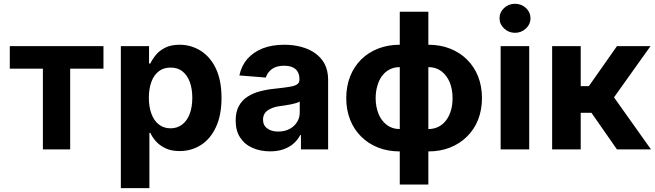

<svg xmlns="http://www.w3.org/2000/svg" viewBox="-20 -789 3461 1014"><path d="M206.5 -426.3H31.7V-545.4H526.4V-426.3H350.6V0H206.5Z M769 204.6H618.2V-545.4H767.1V-453.6H773.9Q785.2 -477.1 803.2 -499Q821.3 -521.5 852.5 -537.1Q882.8 -552.7 929.2 -552.7Q987.8 -552.7 1039.1 -521.5Q1089.8 -489.7 1119.6 -428.2Q1149.9 -365.2 1149.9 -272Q1149.9 -180.7 1120.6 -118.2Q1091.8 -55.7 1041.5 -23.4Q991.2 8.8 928.7 8.8Q883.8 8.8 854 -5.9Q822.8 -21 803.7 -42.5Q784.7 -63.5 773.9 -87.4H769ZM766.1 -272.9Q766.1 -225.1 779.8 -188Q793 -151.9 818.8 -131.8Q844.7 -111.3 880.9 -111.3Q917 -111.3 943.4 -132.3Q969.7 -153.3 982.4 -189Q995.6 -224.6 995.6 -272.9Q995.6 -319.8 982.4 -356Q969.2 -391.6 943.8 -412.1Q918.9 -432.1 880.9 -432.1Q843.3 -432.1 818.8 -412.6Q792.5 -392.6 779.8 -357.4Q766.1 -320.3 766.1 -272.9Z M1405.8 10.3Q1354.5 10.3 1313 -8.3Q1272 -26.4 1248.5 -62.5Q1224.6 -98.1 1224.6 -152.3Q1224.6 -198.2 1241.2 -228.5Q1258.3 -259.8 1287.1 -278.3Q1316.9 -297.4 1352.5 -306.6Q1392.1 -316.9 1429.7 -320.3Q1483.9 -326.2 1506.3 -330.1Q1535.6 -334.5 1548.8 -343.3Q1561.5 -351.6 1561.5 -369.1V-371.6Q1561.5 -405.3 1541 -423.8Q1520 -441.9 1481 -441.9Q1439.9 -441.9 1416 -424.3Q1391.6 -405.8 1383.8 -379.4L1244.1 -390.6Q1255.4 -441.9 1285.6 -477.1Q1317.9 -513.7 1366.7 -533.2Q1416 -552.7 1481.4 -552.7Q1527.8 -552.7 1568.8 -542Q1612.3 -530.8 1643.1 -508.8Q1676.3 -485.4 1694.3 -451.7Q1712.9 -416 1712.9 -367.7V0H1569.3V-75.7H1565.4Q1552.2 -49.8 1530.3 -30.8Q1509.3 -12.2 1477.1 -0.5Q1446.8 10.3 1405.8 10.3ZM1449.2 -94.2Q1482.9 -94.2 1508.3 -107.4Q1533.2 -120.1 1548.3 -143.6Q1563 -166 1563 -194.8V-252.9Q1557.6 -249 1543.5 -244.6Q1527.8 -240.2 1516.1 -237.8Q1495.6 -233.9 1485.4 -232.4Q1476.6 -231 1457.5 -228.5Q1431.6 -225.1 1411.1 -215.8Q1390.1 -206.5 1380.4 -193.4Q1369.1 -178.2 1369.1 -157.2Q1369.1 -126.5 1392.1 -110.4Q1413.6 -94.2 1449.2 -94.2Z M2242.2 185.5H2091.3V-727.1H2242.2ZM2119.6 10.7H2091.3Q2028.8 10.7 1976.6 -9.8Q1924.8 -30.3 1887.2 -67.9Q1849.6 -105 1829.1 -156.7Q1808.6 -209 1808.6 -270.5Q1808.6 -333 1829.1 -385.3Q1849.6 -437 1887.2 -474.6Q1925.3 -512.2 1976.6 -532.2Q2028.8 -552.7 2091.3 -552.7H2119.6ZM2091.3 -107.4H2107.9V-434.6H2091.3Q2061.5 -434.6 2037.1 -421.9Q2014.6 -410.6 1997.1 -387.2Q1981 -365.2 1972.7 -335Q1963.9 -304.7 1963.9 -270.5Q1963.9 -225.6 1979 -188Q1993.2 -151.9 2022.5 -129.4Q2051.3 -107.4 2091.3 -107.4ZM2242.2 10.7H2214.4V-552.7H2242.2Q2305.2 -552.7 2356.9 -532.2Q2408.2 -512.2 2446.3 -474.6Q2484.9 -436 2504.9 -385.3Q2525.4 -333.5 2525.4 -270.5Q2525.4 -209 2504.9 -156.7Q2484.9 -105.5 2446.3 -67.9Q2408.7 -30.3 2356.9 -9.8Q2305.2 10.7 2242.2 10.7ZM2225.6 -107.4H2242.2Q2272.5 -107.4 2296.9 -120.1Q2319.8 -131.8 2336.9 -154.8Q2353 -176.3 2361.8 -207Q2370.1 -234.9 2370.1 -270.5Q2370.1 -316.4 2355.5 -353.5Q2339.8 -390.6 2311.5 -412.6Q2282.7 -434.6 2242.2 -434.6H2225.6Z M2774.9 0H2624V-545.4H2774.9ZM2699.7 -615.7Q2666.5 -615.7 2642.1 -638.7Q2618.2 -661.1 2618.2 -692.4Q2618.2 -724.1 2642.1 -746.6Q2666 -769 2699.7 -769Q2733.9 -769 2757.8 -746.6Q2781.7 -724.1 2781.7 -692.4Q2781.7 -661.1 2757.8 -638.7Q2733.4 -615.7 2699.7 -615.7Z M3046.9 0H2896V-545.4H3046.9V-334H3089.8L3238.3 -545.4H3415.5L3222.7 -274.9L3418 0H3238.3L3103.5 -193.4H3046.9Z"/></svg>

Font: My Font
Style: Bold
Weight: 500
Designer: Rasmus Andersson
Foundry: rsms
Version: Version 0.001